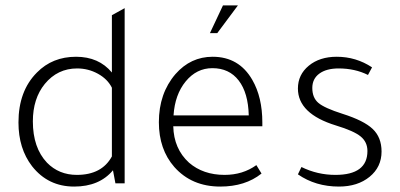

<svg xmlns="http://www.w3.org/2000/svg" viewBox="-20 -675 1473 707"><path d="M405 0 396 -48Q346 12 253 12Q157 12 98 -63Q48 -128 48 -224Q48 -340 116 -408Q173 -466 260 -466Q344 -466 392 -408V-619L439 -645V0ZM392 -99V-352Q376 -384 340.5 -403.5Q305 -423 264 -423Q192 -423 145 -366Q101 -312 101 -228Q101 -131 153 -76Q197 -31 263 -31Q355 -31 392 -99Z M856 -655 780 -553H753L801 -655ZM946 -210H618Q620 -127 676 -76Q728 -31 807 -31Q874 -31 924 -67L943 -36Q883 12 791 12Q686 12 622 -60Q565 -125 565 -225Q565 -331 626 -402Q682 -466 763 -466Q860 -466 909 -381Q946 -317 946 -224ZM619 -250H896Q894 -333 859 -378.5Q824 -424 762 -424Q704 -424 664 -375.5Q624 -327 619 -250Z M1335 -399Q1287 -423 1227 -423Q1182 -423 1156 -404Q1130 -385 1130 -351Q1130 -315 1152.5 -296Q1175 -277 1241 -256Q1320 -231 1352.5 -200Q1385 -169 1385 -117Q1385 -60 1341 -24Q1297 12 1228 12Q1142 12 1077 -33L1090 -60Q1149 -31 1215 -31Q1333 -31 1333 -119Q1333 -152 1308 -172.5Q1283 -193 1217 -213Q1077 -256 1077 -349Q1077 -400 1117 -433Q1157 -466 1220 -466Q1291 -466 1350 -427Z"/></svg>

Font: TajawalTap
Style: Regular
Weight: 300
Designer: Boutros Fonts
Foundry: Created by Boutros International 2017
Version: Version 2.700